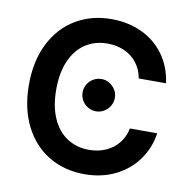

<svg xmlns="http://www.w3.org/2000/svg" viewBox="-81 -797 876 886"><g transform="rotate(10 357.0 -353.5)"><path d="M373 -602.5Q314.5 -602.5 270 -573.5Q225.6 -544.4 200.7 -488.3Q175.8 -432.1 175.8 -353.5Q175.8 -274.4 200.7 -218.3Q225.6 -162.1 270.3 -133.3Q314.9 -104.5 373 -104.5Q415 -104.5 450.4 -119.9Q485.8 -135.3 509.8 -164.6Q533.7 -193.8 542 -234.4H669.9Q660.2 -166 620.8 -110.4Q581.5 -54.7 517.1 -22.5Q452.6 9.8 371.1 9.8Q277.8 9.8 204.3 -33.9Q130.9 -77.6 89.4 -159.9Q47.9 -242.2 47.9 -353.5Q47.9 -465.3 89.6 -547.4Q131.3 -629.4 204.8 -673.1Q278.3 -716.8 371.1 -716.8Q449.2 -716.8 513.2 -687.3Q577.1 -657.7 618.2 -601.8Q659.2 -545.9 669.9 -468.8H542Q534.7 -510.3 511.2 -540.5Q487.8 -570.8 451.9 -586.7Q416 -602.5 373 -602.5ZM297.9 -361.3Q297.9 -381.3 308.1 -398.7Q318.4 -416 335.9 -426.3Q353.5 -436.5 374 -436.5Q393.6 -436.5 410.9 -426.3Q428.2 -416 438.7 -398.7Q449.2 -381.3 449.2 -361.3Q449.2 -340.8 438.7 -323.2Q428.2 -305.7 410.9 -295.4Q393.6 -285.2 374 -285.2Q353.5 -285.2 335.9 -295.4Q318.4 -305.7 308.1 -323.2Q297.9 -340.8 297.9 -361.3Z"/></g></svg>

Font: Pretendard SemiBold
Style: Regular
Weight: 600
Designer: Base glyphs from Inter by Rasmus Andersson; Hangeul glyphs from Noto Sans CJK(Source Han Sans) by Jang Soo-young and Kan
Foundry: Kil Hyung-jin
Version: Version 1.309